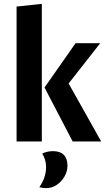

<svg xmlns="http://www.w3.org/2000/svg" viewBox="-20 -734 545 996"><path d="M197 0H66V-700L197 -714ZM505 0H357L211 -280L372 -510H500L336 -301ZM330 126Q330 154 315 181Q300 208 274.5 225Q249 242 219 242Q204 242 184 237Q219 187 219 132Q219 94 199 63Q209 57 224.5 53.5Q240 50 254 50Q292 50 311 69.5Q330 89 330 126Z"/></svg>

Font: Sansita Medium
Style: Regular
Weight: 500
Designer: Pablo Cosgaya
Foundry: Omnibus-Type
Version: Version 1.006